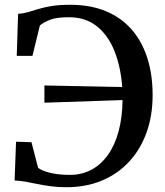

<svg xmlns="http://www.w3.org/2000/svg" viewBox="-20 -771 689 802"><path d="M257.5 11Q222 11 192 7Q162 3 135.5 -2.5Q109 -8 85.5 -12.2Q62 -16.5 41 -17L47 -179L111.5 -177L139 -70.5Q150.5 -59.5 186 -50Q221.5 -40.5 272 -40.5Q322 -40.5 362 -62Q402 -83.5 431 -124.2Q460 -165 475.5 -222.8Q491 -280.5 492 -353L165.5 -342V-414L490.5 -407.5Q484.5 -491 458.5 -556.8Q432.5 -622.5 385.2 -660.8Q338 -699 268 -699Q217 -699 190.5 -689Q164 -679 146.5 -664.5L115.5 -537.5H50L55.5 -713Q77 -714.5 96.8 -720.2Q116.5 -726 140 -733.2Q163.5 -740.5 195.2 -745.8Q227 -751 273 -751Q357 -751 421 -724.8Q485 -698.5 528.8 -649Q572.5 -599.5 595 -529.8Q617.5 -460 617.5 -373Q617.5 -287.5 592 -217Q566.5 -146.5 519.2 -95.5Q472 -44.5 405.8 -16.8Q339.5 11 257.5 11Z"/></svg>

Font: Merriweather 36pt Medium
Style: Regular
Weight: 500
Version: Version 2.100